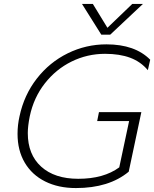

<svg xmlns="http://www.w3.org/2000/svg" viewBox="-20 -939 782 974"><path d="M396 -919H451L525 -798L651 -919H705L539 -763H494ZM69 -260Q69 -305 79 -349Q102 -457 166.5 -540Q231 -623 323.5 -668.5Q416 -714 520 -714Q665 -714 742 -636L730 -583Q694 -626 640.5 -646Q587 -666 513 -666Q423 -666 343.5 -627Q264 -588 207.5 -516Q151 -444 131 -349Q121 -299 121 -264Q121 -155 189 -93.5Q257 -32 377 -32Q506 -32 585 -90L635 -325H473L482 -370H697L633 -68Q533 15 365 15Q276 15 209 -18.5Q142 -52 105.5 -114Q69 -176 69 -260Z"/></svg>

Font: Prompt ExtraLight
Style: Italic
Weight: 275
Italic angle: -12°
Designer: Katatrad Team
Foundry: CadsonDemak
Version: Version 1.000